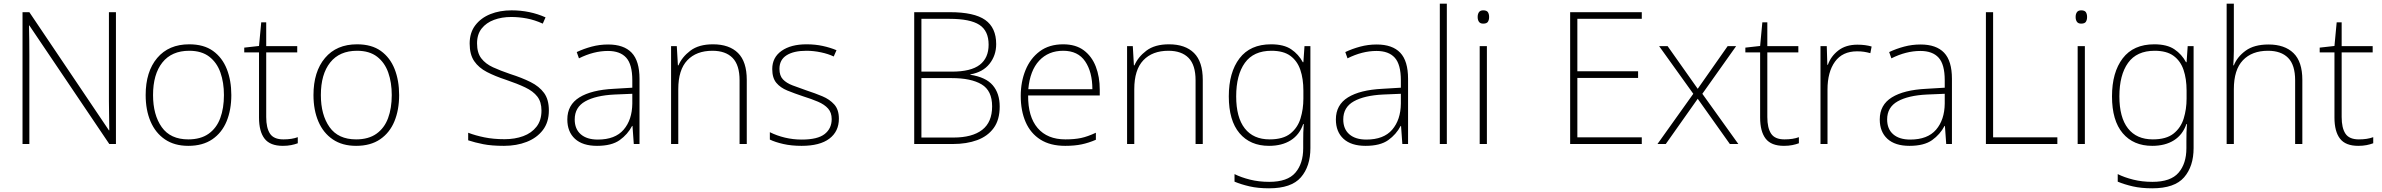

<svg xmlns="http://www.w3.org/2000/svg" viewBox="-20 -780 12902 1040"><path d="M608 0H572L139 -642H137Q138 -601 138.5 -562.5Q139 -524 139 -481V0H102V-714H139L570 -74H572Q572 -108 571 -151Q570 -194 570 -231V-714H608Z M1233 -265Q1233 -185 1207.5 -123Q1182 -61 1130 -25.5Q1078 10 1000 10Q925 10 873.5 -25Q822 -60 795.5 -122Q769 -184 769 -265Q769 -392 831.5 -466Q894 -540 1005 -540Q1084 -540 1134 -504Q1184 -468 1208.5 -406Q1233 -344 1233 -265ZM809 -265Q809 -158 856 -91.5Q903 -25 1000 -25Q1067 -25 1110 -55.5Q1153 -86 1173 -140Q1193 -194 1193 -265Q1193 -333 1174 -387Q1155 -441 1113.5 -473Q1072 -505 1005 -505Q910 -505 859.5 -441.5Q809 -378 809 -265Z M1515 -25Q1538 -25 1557.5 -28Q1577 -31 1593 -37V-4Q1577 2 1557 6Q1537 10 1512 10Q1443 10 1413 -29Q1383 -68 1383 -143V-496H1303V-522L1383 -531L1395 -659H1422V-530H1590V-496H1422V-146Q1422 -87 1442.5 -56Q1463 -25 1515 -25Z M2142 -265Q2142 -185 2116.5 -123Q2091 -61 2039 -25.5Q1987 10 1909 10Q1834 10 1782.5 -25Q1731 -60 1704.5 -122Q1678 -184 1678 -265Q1678 -392 1740.5 -466Q1803 -540 1914 -540Q1993 -540 2043 -504Q2093 -468 2117.5 -406Q2142 -344 2142 -265ZM1718 -265Q1718 -158 1765 -91.5Q1812 -25 1909 -25Q1976 -25 2019 -55.5Q2062 -86 2082 -140Q2102 -194 2102 -265Q2102 -333 2083 -387Q2064 -441 2022.5 -473Q1981 -505 1914 -505Q1819 -505 1768.5 -441.5Q1718 -378 1718 -265Z M2953 -182Q2953 -118 2920.5 -75.5Q2888 -33 2833 -11.5Q2778 10 2710 10Q2643 10 2597.5 1Q2552 -8 2516 -20V-61Q2555 -46 2604 -36Q2653 -26 2713 -26Q2769 -26 2814 -42.5Q2859 -59 2886 -93.5Q2913 -128 2913 -181Q2913 -228 2890.5 -257Q2868 -286 2825 -306.5Q2782 -327 2720 -348Q2662 -367 2617.5 -390Q2573 -413 2548.5 -449Q2524 -485 2524 -544Q2524 -603 2554.5 -643Q2585 -683 2636 -703.5Q2687 -724 2751 -724Q2850 -724 2935 -686L2920 -652Q2876 -672 2833.5 -680Q2791 -688 2749 -688Q2698 -688 2656 -672.5Q2614 -657 2589 -625.5Q2564 -594 2564 -545Q2564 -494 2587 -464Q2610 -434 2650.5 -415.5Q2691 -397 2744 -379Q2807 -359 2854 -335.5Q2901 -312 2927 -276.5Q2953 -241 2953 -182Z M3274 -539Q3359 -539 3401.5 -494.5Q3444 -450 3444 -353V0H3413L3406 -98H3404Q3380 -52 3336.5 -21Q3293 10 3214 10Q3136 10 3094.5 -28Q3053 -66 3053 -133Q3053 -212 3118.5 -252.5Q3184 -293 3305 -299L3405 -305V-345Q3405 -431 3372 -467.5Q3339 -504 3273 -504Q3196 -504 3116 -464L3104 -498Q3142 -516 3185 -527.5Q3228 -539 3274 -539ZM3309 -268Q3207 -263 3150 -231Q3093 -199 3093 -133Q3093 -81 3126 -52.5Q3159 -24 3218 -24Q3312 -24 3358 -77.5Q3404 -131 3405 -219V-272Z M3842 -540Q3930 -540 3977.5 -493Q4025 -446 4025 -347V0H3986V-345Q3986 -428 3948 -466.5Q3910 -505 3839 -505Q3752 -505 3703 -453.5Q3654 -402 3654 -297V0H3615V-530H3646L3652 -426H3655Q3674 -471 3719.5 -505.5Q3765 -540 3842 -540Z M4524 -137Q4524 -68 4472.5 -29Q4421 10 4322 10Q4267 10 4223 0Q4179 -10 4150 -24V-64Q4188 -45 4232 -34.5Q4276 -24 4323 -24Q4409 -24 4447 -54Q4485 -84 4485 -135Q4485 -170 4465.5 -192Q4446 -214 4411 -229Q4376 -244 4331 -258Q4283 -274 4245 -289.5Q4207 -305 4185 -331.5Q4163 -358 4163 -406Q4163 -469 4213.5 -504.5Q4264 -540 4349 -540Q4396 -540 4437 -531Q4478 -522 4511 -508L4496 -474Q4467 -488 4427 -496.5Q4387 -505 4348 -505Q4279 -505 4240.5 -480.5Q4202 -456 4202 -407Q4202 -370 4221 -350Q4240 -330 4273 -317.5Q4306 -305 4349 -290Q4395 -275 4434.5 -258.5Q4474 -242 4499 -214Q4524 -186 4524 -137Z M5125 -714Q5257 -714 5316.5 -672Q5376 -630 5376 -541Q5376 -480 5340 -434.5Q5304 -389 5236 -377V-375Q5320 -362 5357.5 -318Q5395 -274 5395 -203Q5395 -131 5362.5 -86.5Q5330 -42 5273 -21Q5216 0 5142 0H4932V-714ZM5136 -392Q5239 -392 5287 -429Q5335 -466 5335 -538Q5335 -613 5285 -645.5Q5235 -678 5124 -678H4971V-392ZM4971 -357V-35H5145Q5246 -35 5300 -76.5Q5354 -118 5354 -204Q5354 -289 5297 -323Q5240 -357 5135 -357Z M5739 -540Q5807 -540 5850.5 -507.5Q5894 -475 5915.5 -419.5Q5937 -364 5937 -294V-263H5549Q5548 -148 5600.5 -86.5Q5653 -25 5751 -25Q5800 -25 5835.5 -32.5Q5871 -40 5916 -61V-23Q5877 -6 5838.5 2Q5800 10 5750 10Q5669 10 5615.5 -24Q5562 -58 5535.5 -119Q5509 -180 5509 -260Q5509 -337 5535 -400.5Q5561 -464 5612 -502Q5663 -540 5739 -540ZM5739 -505Q5659 -505 5609 -451.5Q5559 -398 5550 -297H5897Q5897 -390 5858 -447.5Q5819 -505 5739 -505Z M6312 -540Q6400 -540 6447.5 -493Q6495 -446 6495 -347V0H6456V-345Q6456 -428 6418 -466.5Q6380 -505 6309 -505Q6222 -505 6173 -453.5Q6124 -402 6124 -297V0H6085V-530H6116L6122 -426H6125Q6144 -471 6189.5 -505.5Q6235 -540 6312 -540Z M6865 -540Q6934 -540 6974 -513Q7014 -486 7037 -443H7040L7046 -530H7078V22Q7078 121 7026.5 180.5Q6975 240 6854 240Q6794 240 6748.5 229.5Q6703 219 6667 204V163Q6703 181 6751 193Q6799 205 6855 205Q6954 205 6996.5 155.5Q7039 106 7039 23V-15Q7039 -40 7039.5 -61.5Q7040 -83 7042 -108H7039Q7019 -50 6971.5 -20Q6924 10 6854 10Q6752 10 6694 -58.5Q6636 -127 6636 -258Q6636 -388 6694 -464Q6752 -540 6865 -540ZM6867 -505Q6770 -505 6723 -439.5Q6676 -374 6676 -258Q6676 -144 6722.5 -84.5Q6769 -25 6857 -25Q6930 -25 6969.5 -56.5Q7009 -88 7024.5 -138.5Q7040 -189 7040 -246V-289Q7040 -353 7023.5 -401.5Q7007 -450 6969.5 -477.5Q6932 -505 6867 -505Z M7437 -539Q7522 -539 7564.5 -494.5Q7607 -450 7607 -353V0H7576L7569 -98H7567Q7543 -52 7499.5 -21Q7456 10 7377 10Q7299 10 7257.5 -28Q7216 -66 7216 -133Q7216 -212 7281.5 -252.5Q7347 -293 7468 -299L7568 -305V-345Q7568 -431 7535 -467.5Q7502 -504 7436 -504Q7359 -504 7279 -464L7267 -498Q7305 -516 7348 -527.5Q7391 -539 7437 -539ZM7472 -268Q7370 -263 7313 -231Q7256 -199 7256 -133Q7256 -81 7289 -52.5Q7322 -24 7381 -24Q7475 -24 7521 -77.5Q7567 -131 7568 -219V-272Z M7817 0H7779V-760H7817Z M8014 -724Q8033 -724 8039.5 -714Q8046 -704 8046 -688Q8046 -672 8039.5 -662Q8033 -652 8014 -652Q7998 -652 7991 -662Q7984 -672 7984 -688Q7984 -704 7991 -714Q7998 -724 8014 -724ZM8034 -530V0H7995V-530Z M8873 0H8485V-714H8873V-678H8524V-394H8853V-358H8524V-36H8873Z M9152 -272 8967 -530H9013L9176 -299L9338 -530H9384L9201 -272L9396 0H9350L9176 -245L9003 0H8958Z M9646 -25Q9669 -25 9688.5 -28Q9708 -31 9724 -37V-4Q9708 2 9688 6Q9668 10 9643 10Q9574 10 9544 -29Q9514 -68 9514 -143V-496H9434V-522L9514 -531L9526 -659H9553V-530H9721V-496H9553V-146Q9553 -87 9573.5 -56Q9594 -25 9646 -25Z M10041 -538Q10063 -538 10082 -535.5Q10101 -533 10118 -528L10111 -492Q10093 -497 10076.5 -499.5Q10060 -502 10039 -502Q9960 -502 9919.5 -446Q9879 -390 9879 -295V0H9841V-530H9875L9878 -429H9881Q9897 -475 9937.5 -506.5Q9978 -538 10041 -538Z M10383 -539Q10468 -539 10510.5 -494.5Q10553 -450 10553 -353V0H10522L10515 -98H10513Q10489 -52 10445.5 -21Q10402 10 10323 10Q10245 10 10203.5 -28Q10162 -66 10162 -133Q10162 -212 10227.5 -252.5Q10293 -293 10414 -299L10514 -305V-345Q10514 -431 10481 -467.5Q10448 -504 10382 -504Q10305 -504 10225 -464L10213 -498Q10251 -516 10294 -527.5Q10337 -539 10383 -539ZM10418 -268Q10316 -263 10259 -231Q10202 -199 10202 -133Q10202 -81 10235 -52.5Q10268 -24 10327 -24Q10421 -24 10467 -77.5Q10513 -131 10514 -219V-272Z M10737 0V-714H10776V-36H11124V0Z M11253 -724Q11272 -724 11278.5 -714Q11285 -704 11285 -688Q11285 -672 11278.5 -662Q11272 -652 11253 -652Q11237 -652 11230 -662Q11223 -672 11223 -688Q11223 -704 11230 -714Q11237 -724 11253 -724ZM11273 -530V0H11234V-530Z M11649 -540Q11718 -540 11758 -513Q11798 -486 11821 -443H11824L11830 -530H11862V22Q11862 121 11810.5 180.5Q11759 240 11638 240Q11578 240 11532.5 229.5Q11487 219 11451 204V163Q11487 181 11535 193Q11583 205 11639 205Q11738 205 11780.5 155.5Q11823 106 11823 23V-15Q11823 -40 11823.5 -61.5Q11824 -83 11826 -108H11823Q11803 -50 11755.5 -20Q11708 10 11638 10Q11536 10 11478 -58.5Q11420 -127 11420 -258Q11420 -388 11478 -464Q11536 -540 11649 -540ZM11651 -505Q11554 -505 11507 -439.5Q11460 -374 11460 -258Q11460 -144 11506.5 -84.5Q11553 -25 11641 -25Q11714 -25 11753.5 -56.5Q11793 -88 11808.5 -138.5Q11824 -189 11824 -246V-289Q11824 -353 11807.5 -401.5Q11791 -450 11753.5 -477.5Q11716 -505 11651 -505Z M12080 -504Q12080 -482 12079 -464.5Q12078 -447 12077 -426H12080Q12098 -472 12144 -505.5Q12190 -539 12268 -539Q12355 -539 12403 -492.5Q12451 -446 12451 -347V0H12412V-345Q12412 -428 12374 -466.5Q12336 -505 12265 -505Q12178 -505 12129 -453.5Q12080 -402 12080 -297V0H12041V-760H12080Z M12757 -25Q12780 -25 12799.5 -28Q12819 -31 12835 -37V-4Q12819 2 12799 6Q12779 10 12754 10Q12685 10 12655 -29Q12625 -68 12625 -143V-496H12545V-522L12625 -531L12637 -659H12664V-530H12832V-496H12664V-146Q12664 -87 12684.5 -56Q12705 -25 12757 -25Z"/></svg>

Font: Noto Sans Bengali ExtraLight
Style: Regular
Weight: 200
Designer: Jelle Bosma - Monotype Design Team
Foundry: Monotype Imaging Inc.
Version: Version 2.003; ttfautohint (v1.8.4.7-5d5b)